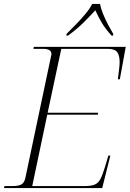

<svg xmlns="http://www.w3.org/2000/svg" viewBox="-30 -951 656 971"><path d="M-10 0 -7 -10H30Q66 -10 79.5 -19Q93 -28 98 -50L228 -666Q230 -671 230 -678Q230 -704 188 -704H139L141 -714H606L576 -550H566Q569 -576 572 -598.5Q575 -621 575 -637Q575 -671 562.5 -687.5Q550 -704 514 -704H280L211 -381H466L465 -371H209L133 -10H397Q431 -10 449 -17.5Q467 -25 478 -46Q489 -67 501 -107L518 -164H528L487 0ZM306 -779Q326 -799 352 -825.5Q378 -852 401.5 -880Q425 -908 436 -931H476Q480 -908 491.5 -880Q503 -852 517 -825.5Q531 -799 543 -779L542 -771H534Q504 -804 486 -834Q468 -864 452 -899Q420 -864 389.5 -834Q359 -804 314 -771H306Z"/></svg>

Font: Noto Serif Display ExtraLight
Style: Italic
Weight: 200
Italic angle: -12°
Designer: Monotype Design Team
Foundry: Monotype Imaging Inc.
Version: Version 2.009